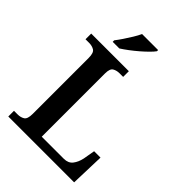

<svg xmlns="http://www.w3.org/2000/svg" viewBox="-263 -1050 1169 1169"><g transform="rotate(45 321.0 -465.5)"><path d="M32 0V-49H63Q89 -49 107.5 -60.5Q126 -72 126 -116V-598Q126 -642 107.5 -653.5Q89 -665 63 -665H32V-714H356V-665H325Q300 -665 281.5 -654Q263 -643 263 -602V-57H453Q491 -57 510.5 -82Q530 -107 538 -145L551 -220H606L599 0ZM160 -784Q175 -803 192.5 -829Q210 -855 226.5 -882Q243 -909 253 -931H391V-921Q382 -908 362 -888Q342 -868 316.5 -846Q291 -824 265 -804.5Q239 -785 217 -771H160Z"/></g></svg>

Font: Noto Serif NP Hmong SemiBold
Style: Regular
Weight: 600
Designer: Dalton Maag Ltd
Foundry: Dalton Maag Ltd
Version: Version 1.001; ttfautohint (v1.8.4.7-5d5b)